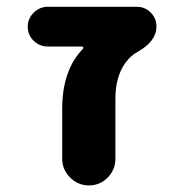

<svg xmlns="http://www.w3.org/2000/svg" viewBox="-20 -569 540 571"><path d="M165 -96.7V-249Q166 -361.3 226.6 -423.8Q228.5 -425.8 227.5 -428.2Q226.6 -430.7 223.6 -430.7H122.1Q97.7 -430.7 80.1 -447.8Q62.5 -464.8 62.5 -489.3Q62.5 -513.7 80.1 -531.2Q97.7 -548.8 122.1 -548.8H386.7Q411.1 -548.8 428.2 -531.7Q445.3 -514.6 445.3 -490.2Q445.3 -446.3 389.6 -415Q368.2 -403.3 353.5 -382.8Q323.2 -341.8 323.2 -275.4V-96.7Q323.2 -64.5 300.3 -41Q277.3 -17.6 244.6 -17.6Q211.9 -17.6 188.5 -41Q165 -64.5 165 -96.7Z"/></svg>

Font: Rounded-X Mgen+ 2m bold
Style: Bold
Weight: 700
Designer: [Source Han Sans]
Ryoko NISHIZUKA  (kana & ideographs); Paul D. Hunt (Latin, Greek & Cyrillic); Wenlong ZHANG  (bopomofo
Version: Version 1.059.20150602